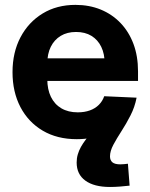

<svg xmlns="http://www.w3.org/2000/svg" viewBox="-20 -553 609 779"><path d="M291.5 11.7Q211.9 11.7 153.3 -22.9Q94.7 -57.6 62.7 -118.9Q30.8 -180.2 30.8 -260.3Q30.8 -340.3 63.2 -401.9Q95.7 -463.4 153.1 -498.3Q210.4 -533.2 286.1 -533.2Q342.3 -533.2 388.7 -514.2Q435.1 -495.1 469 -459.7Q502.9 -424.3 521.5 -374.8Q540 -325.2 540 -263.7V-224.6H84V-316.4H470.2L404.8 -293.9Q404.8 -334 390.9 -362.8Q377 -391.6 351.1 -407.5Q325.2 -423.3 288.6 -423.3Q252.4 -423.3 226.3 -407.5Q200.2 -391.6 186 -363Q171.9 -334.5 171.9 -295.4V-231.9Q171.9 -190.4 186.5 -160.2Q201.2 -129.9 229 -113.5Q256.8 -97.2 295.4 -97.2Q322.8 -97.2 344.5 -105Q366.2 -112.8 381.1 -127.7Q396 -142.6 402.8 -162.6L534.2 -156.7Q523.9 -106.9 490.2 -69.1Q456.5 -31.2 405.3 -9.8Q354 11.7 291.5 11.7ZM426.3 205.6Q361.8 205.6 326.4 179.9Q291 154.3 291 106.4Q291 88.9 295.7 73.2Q300.3 57.6 308.3 43.2Q316.4 28.8 327.1 14.6Q337.9 0.5 350.1 -14.2L534.2 -156.7Q526.9 -118.7 509.5 -84.7Q492.2 -50.8 472.9 -21Q453.6 8.8 439.9 34.4Q426.3 60.1 426.3 81.5Q426.3 97.2 436 105.5Q445.8 113.8 468.3 113.8Q475.6 113.8 483.6 113Q491.7 112.3 499 111.3L505.9 200.2Q489.3 202.1 467.5 203.9Q445.8 205.6 426.3 205.6Z"/></svg>

Font: Inter 28pt
Style: Bold
Weight: 700
Designer: Rasmus Andersson
Foundry: rsms
Version: Version 4.001;git-66647c0bb